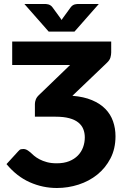

<svg xmlns="http://www.w3.org/2000/svg" viewBox="-20 -933 634 960"><path d="M12.5 0ZM536 -725.5V-670.5Q536 -659 532.2 -645.5Q528.5 -632 514 -618.5L342 -454Q399 -449.5 440 -432.2Q481 -415 507 -388.2Q533 -361.5 545.2 -326.5Q557.5 -291.5 557.5 -252Q557.5 -189.5 532.5 -141.2Q507.5 -93 466.5 -60Q425.5 -27 372.8 -10Q320 7 264.5 7Q193.5 7 128.8 -21.8Q64 -50.5 12.5 -112.5L71.5 -177Q78.5 -185.5 85.2 -186.8Q92 -188 96.5 -188Q104 -188 111 -185.2Q118 -182.5 131.5 -171.5Q139 -164 150.2 -154.5Q161.5 -145 177.5 -136.5Q193.5 -128 214.8 -122.2Q236 -116.5 263.5 -116.5Q299.5 -116.5 325.8 -127Q352 -137.5 369.5 -155.5Q387 -173.5 395.5 -197Q404 -220.5 404 -246Q404 -269 396.2 -288Q388.5 -307 371.2 -320.8Q354 -334.5 326.2 -342Q298.5 -349.5 258.5 -349.5H154.5V-413Q154.5 -423.5 159 -435.5Q163.5 -447.5 175.5 -458.5L330.5 -608H41V-725.5ZM102 -913H202Q206 -913 211 -912.8Q216 -912.5 221.5 -911Q227 -909.5 232.2 -906.2Q237.5 -903 242 -897L280 -845Q282.5 -842 284.2 -839Q286 -836 288 -833Q290 -836 291.8 -839Q293.5 -842 296 -845L333.5 -896.5Q338 -902.5 343.2 -906Q348.5 -909.5 354 -911Q359.5 -912.5 364.8 -912.8Q370 -913 374 -913H474L352.5 -775H223.5Z"/></svg>

Font: Lato Heavy
Style: Regular
Weight: 800
Designer: Lukasz Dziedzic
Foundry: tyPoland Lukasz Dziedzic
Version: Version 2.007; 2014-02-27